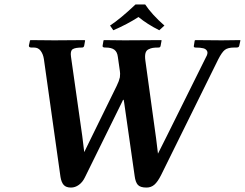

<svg xmlns="http://www.w3.org/2000/svg" viewBox="-20 -825 1093 857"><path d="M296.9 12.2Q274.9 12.2 264.4 0.5Q253.9 -11.2 250 -35.2L175.8 -562Q172.4 -583.5 161.6 -598.1Q150.9 -612.8 131.8 -612.8H120.1Q108.9 -612.8 108.9 -621.1L113.8 -644L116.2 -646Q186 -645 222.2 -645L357.9 -646L359.9 -644L356 -622.1Q354.5 -612.8 346.2 -612.8Q315.4 -612.8 304.2 -605.2Q293 -597.7 296.9 -571.8L347.2 -217.8L356 -146L390.1 -215.8L501 -441.9Q511.7 -463.9 515.1 -480Q517.1 -498 515.1 -507.8L505.9 -571.8Q503.4 -592.8 490.7 -602.8Q478 -612.8 451.2 -612.8H448.2Q442.9 -612.8 439.9 -615Q437 -617.2 438 -621.1L441.9 -644L443.8 -646Q498 -645 536.1 -645L700.2 -646L701.2 -644L696.8 -620.1Q695.3 -612.8 688 -612.8Q671.4 -612.8 662.1 -611.3Q652.8 -609.9 642.6 -604.7Q632.3 -599.6 629.2 -587.2Q626 -574.7 628.9 -554.2L676.8 -207L685.1 -139.2L723.1 -214.8L898.9 -568.8Q909.2 -586.4 904.8 -596.2Q900.4 -606 887.9 -609.4Q875.5 -612.8 851.1 -612.8Q848.1 -612.8 846.2 -615.2Q844.2 -617.7 845.2 -620.1L849.1 -644L852.1 -646Q930.2 -645 970.2 -645L1050.8 -646L1053.2 -645L1047.9 -621.1Q1046.9 -612.8 1035.2 -612.8H1024.9Q997.1 -612.8 983.6 -602.3Q970.2 -591.8 954.1 -560.1L699.2 -43.9Q684.1 -13.7 669.2 -0.7Q654.3 12.2 633.8 12.2Q606 12.2 595.2 0Q584.5 -12.2 581.1 -39.1L534.2 -367.2Q532.7 -379.9 530.8 -379.9Q528.8 -379.9 524.9 -370.1L358.9 -33.2Q348.6 -11.7 332 0.2Q315.4 12.2 296.9 12.2ZM627.9 -805.2Q658.2 -759.8 713.9 -710.9L690.9 -689.9Q636.7 -717.3 598.1 -749Q547.4 -716.3 485.8 -689.9L471.2 -710.9Q518.6 -742.2 585 -805.2Z"/></svg>

Font: Linux Libertine
Style: Bold Italic
Weight: 700
Italic angle: -11.5°
Designer: Philipp H. Poll
Foundry: Philipp H. Poll
Version: Version 4.0.5